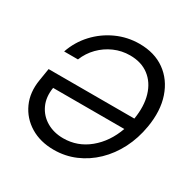

<svg xmlns="http://www.w3.org/2000/svg" viewBox="-166 -899 1062 1070"><g transform="rotate(30 365.0 -363.5)"><path d="M313.5 11.7Q226.6 11.7 162.6 -27.1Q98.6 -65.9 68.1 -133.1Q37.6 -200.2 51.8 -285.2L64.5 -363.8H616.2Q630.4 -450.7 610.6 -516.8Q590.8 -583 542 -620.1Q493.2 -657.2 420.4 -657.2Q367.2 -657.2 319.3 -636.2Q271.5 -615.2 235.1 -578.1Q198.7 -541 179.2 -492.2H90.3Q115.2 -564.9 166.7 -620.6Q218.3 -676.3 287.6 -707.8Q356.9 -739.3 434.1 -739.3Q531.2 -739.3 598.1 -691.2Q665 -643.1 693.8 -558.3Q722.7 -473.6 704.1 -363.3Q690.4 -281.2 655.3 -212.6Q620.1 -144 567.9 -93.8Q515.6 -43.5 450.9 -15.9Q386.2 11.7 313.5 11.7ZM596.7 -285.6H138.7Q128.4 -221.7 151.1 -173.1Q173.8 -124.5 220.2 -97.4Q266.6 -70.3 327.1 -70.3Q418.9 -70.3 490.5 -129.2Q562 -188 596.7 -285.6Z"/></g></svg>

Font: Inter Display
Style: Italic
Weight: 400
Italic angle: -9.39999°
Designer: Rasmus Andersson
Foundry: rsms
Version: Version 4.000;git-a52131595